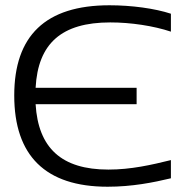

<svg xmlns="http://www.w3.org/2000/svg" viewBox="-20 -699 702 728"><path d="M628 -579V-647C567 -667 479 -679 395 -679C152 -679 34 -563 34 -337C34 -109 152 9 388 9C481 9 561 -7 628 -23V-92C555 -74 477 -56 391 -56C213 -56 125 -138 115 -304H498V-366H115C124 -534 213 -614 398 -614C476 -614 562 -601 628 -579Z"/></svg>

Font: LT Wave Light
Style: Regular
Weight: 300
Designer: Daniel Lyons
Version: Version 2.5 (Glyphs App)